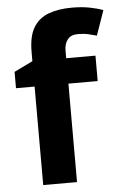

<svg xmlns="http://www.w3.org/2000/svg" viewBox="-54 -804 540 843"><g transform="rotate(-5 216.0 -382.5)"><path d="M380 -434H251V0H102V-434H20V-506L102 -546V-586Q102 -656 125.5 -694.5Q149 -733 192.5 -749Q236 -765 295 -765Q339 -765 374.5 -758Q410 -751 432 -742L394 -633Q377 -638 357 -642.5Q337 -647 311 -647Q280 -647 265.5 -628Q251 -609 251 -580V-546H380Z"/></g></svg>

Font: Noto Sans Bengali
Style: Bold
Weight: 700
Designer: Jelle Bosma - Monotype Design Team
Foundry: Monotype Imaging Inc.
Version: Version 2.003; ttfautohint (v1.8.4.7-5d5b)